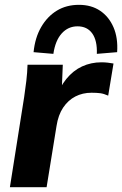

<svg xmlns="http://www.w3.org/2000/svg" viewBox="-20 -775 506 795"><path d="M21 0 80 -373Q85 -406 89 -440Q93 -474 94 -507H240L234 -359H208Q226 -413 254.5 -448Q283 -483 320 -500Q357 -517 400 -517Q414 -517 426.5 -515.5Q439 -514 450 -512L428 -379Q410 -387 395.5 -389Q381 -391 359 -391Q322 -391 292 -375.5Q262 -360 241.5 -329.5Q221 -299 214 -253L173 0ZM201 -552 119 -559Q125 -619 150.5 -663Q176 -707 215.5 -731Q255 -755 307 -755Q358 -755 394.5 -730.5Q431 -706 450 -662Q469 -618 465 -559L381 -552Q383 -607 362 -636.5Q341 -666 301 -666Q262 -666 235.5 -636.5Q209 -607 201 -552Z"/></svg>

Font: Mulish ExtraLight ExtraBold
Style: Italic
Weight: 800
Italic angle: -9°
Version: Version 3.603